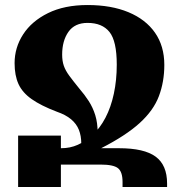

<svg xmlns="http://www.w3.org/2000/svg" viewBox="-20 -743 720 763"><path d="M52 0V-204H222V0ZM467 0V-20Q467 -60 449 -74.5Q431 -89 379 -89H137V-154H453Q553 -154 598.5 -120.5Q644 -87 644 -14V0ZM303 -172Q303 -203 293.5 -227Q284 -251 262.5 -269Q241 -287 206 -299Q143 -323 106 -349Q69 -375 53.5 -409Q38 -443 38 -492Q38 -554 72 -606.5Q106 -659 171 -691Q236 -723 328 -723Q422 -723 490.5 -694.5Q559 -666 596 -613Q633 -560 633 -485Q633 -418 611.5 -361Q590 -304 535 -254Q480 -204 382 -154H223Q259 -154 289 -167.5Q319 -181 347 -206Q377 -233 399 -275Q421 -317 432.5 -371Q444 -425 444 -486Q444 -580 415 -616Q386 -652 328 -652Q277 -652 252 -616.5Q227 -581 227 -526Q227 -501 233.5 -482Q240 -463 255 -442.5Q270 -422 296 -390Q316 -367 332.5 -341.5Q349 -316 358.5 -285.5Q368 -255 368 -216Z"/></svg>

Font: Noto Serif Armenian ExtraBold
Style: Regular
Weight: 800
Version: Version 2.007